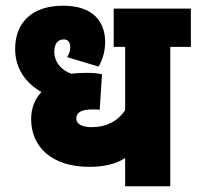

<svg xmlns="http://www.w3.org/2000/svg" viewBox="-20 -652 688 672"><path d="M648 -488V-622H378V-488H418V-266C391 -227 352 -207 301 -207C268 -207 247 -217 247 -238C247 -258 265 -269 303 -269C311 -269 319 -269 329 -268L337 -392C320 -396 302 -397 282 -397C263 -397 246 -396 229 -394C190 -409 170 -438 170 -471C170 -498 182 -514 203 -514C218 -514 226 -504 226 -486C226 -475 222 -463 215 -452L325 -419C340 -444 348 -474 348 -505C348 -572 310 -632 201 -632C91 -632 33 -572 33 -481C33 -412 70 -361 125 -330C101 -304 89 -273 89 -235C89 -139 160 -68 293 -68C341 -68 385 -77 418 -99V0H576V-488Z"/></svg>

Font: Noto Sans Devanagari Condensed Black
Style: Regular
Weight: 900
Width: 3
Designer: Jelle Bosma - Monotype Design Team
Foundry: Monotype Imaging Inc.
Version: Version 2.004